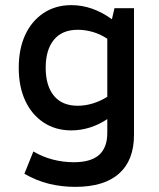

<svg xmlns="http://www.w3.org/2000/svg" viewBox="-20 -506 620 748"><path d="M273 222Q220 222 171 210Q122 198 75 171L110 84Q145 105 185.5 115.5Q226 126 267 126Q334 126 366 97.5Q398 69 398 12V-42Q365 -20 329.5 -9Q294 2 258 2Q196 2 149.5 -29Q103 -60 78 -114.5Q53 -169 53 -242Q53 -315 78 -369.5Q103 -424 149.5 -455Q196 -486 258 -486Q340 -486 416 -431L426 -474H502V20Q502 118 444 170Q386 222 273 222ZM283 -94Q312 -94 341.5 -103Q371 -112 398 -129V-355Q371 -373 341.5 -381.5Q312 -390 283 -390Q222 -390 190 -351Q158 -312 158 -242Q158 -172 190 -133Q222 -94 283 -94Z"/></svg>

Font: Sometype Mono SemiBold
Style: Regular
Weight: 600
Designer: Ryoichi Tsunekawa
Foundry: Dharma Type
Version: Version 1.001